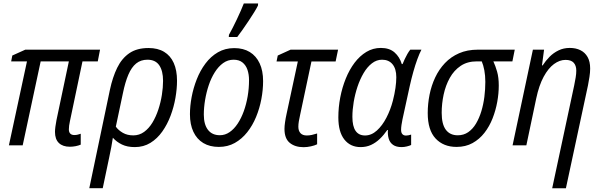

<svg xmlns="http://www.w3.org/2000/svg" viewBox="-20 -813 3364 1074"><path d="M370.6 7.8Q331.1 7.8 309.3 -13.2Q287.6 -34.2 287.6 -75.2Q287.6 -87.4 289.8 -104Q292 -120.6 295.9 -141.1L365.2 -469.7H207.5L106.9 0H29.8L130.9 -469.7H42.5L48.8 -502.4L121.6 -535.2H539.6L526.9 -469.7H441.4L371.1 -134.8Q368.2 -122.1 366.7 -110.4Q365.2 -98.6 365.2 -89.4Q365.2 -73.7 373 -65.7Q380.9 -57.6 396 -57.6Q406.2 -57.6 415.8 -60.1Q425.3 -62.5 431.6 -64.9V-3.9Q418.9 1.5 403.1 4.6Q387.2 7.8 370.6 7.8Z M479.5 239.7 594.7 -310.1Q609.9 -381.3 635.5 -433.8Q661.1 -486.3 703.4 -515.4Q745.6 -544.4 811 -544.4Q862.8 -544.4 898.2 -522.9Q933.6 -501.5 951.9 -460.7Q970.2 -419.9 970.2 -361.3Q970.2 -316.4 961.4 -265.6Q952.6 -214.8 934.3 -166Q916 -117.2 887.9 -77.4Q859.9 -37.6 821.5 -13.9Q783.2 9.8 733.9 9.8Q691.9 9.8 662.1 -4.6Q632.3 -19 611.3 -42.5Q607.4 -15.6 602.5 10Q597.7 35.6 591.3 65.4L554.7 239.7ZM725.6 -55.7Q759.3 -55.7 786.1 -75.2Q813 -94.7 832.8 -127.4Q852.5 -160.2 865.7 -200.2Q878.9 -240.2 885.5 -282Q892.1 -323.7 892.1 -360.8Q892.1 -416.5 870.8 -447.8Q849.6 -479 804.7 -479Q767.6 -479 741.7 -458Q715.8 -437 698 -395.3Q680.2 -353.5 667.5 -291.5L627.9 -104.5Q642.6 -84 667.5 -69.8Q692.4 -55.7 725.6 -55.7Z M1204.1 8.8Q1153.3 8.8 1117.2 -12.9Q1081.1 -34.7 1061.8 -75.7Q1042.5 -116.7 1042.5 -174.3Q1042.5 -219.7 1052 -270.3Q1061.5 -320.8 1080.6 -369.4Q1099.6 -418 1129.2 -457.5Q1158.7 -497.1 1199 -520.5Q1239.3 -543.9 1290.5 -543.9Q1341.3 -543.9 1377.2 -522Q1413.1 -500 1432.4 -458.7Q1451.7 -417.5 1451.7 -359.4Q1451.7 -310.1 1441.9 -258.3Q1432.1 -206.5 1412.4 -158.7Q1392.6 -110.8 1362.8 -73.2Q1333 -35.6 1293.5 -13.4Q1253.9 8.8 1204.1 8.8ZM1210 -56.6Q1239.3 -56.6 1264.4 -74Q1289.6 -91.3 1309.6 -121.6Q1329.6 -151.9 1343.8 -191.2Q1357.9 -230.5 1365.5 -274.9Q1373 -319.3 1373 -364.7Q1373 -396.5 1364.3 -422.4Q1355.5 -448.2 1336.4 -463.6Q1317.4 -479 1286.6 -479Q1254.4 -479 1228 -460Q1201.7 -440.9 1181.4 -408.7Q1161.1 -376.5 1147.7 -336.4Q1134.3 -296.4 1127.2 -253.7Q1120.1 -210.9 1120.1 -171.9Q1120.1 -116.7 1143.3 -86.7Q1166.5 -56.6 1210 -56.6ZM1259.8 -606 1260.7 -618.2Q1270 -634.8 1281.5 -657.2Q1293 -679.7 1304.7 -704.3Q1316.4 -729 1326.7 -752.4Q1336.9 -775.9 1343.8 -793.5H1423.8L1422.9 -781.7Q1416 -767.6 1402.1 -744.9Q1388.2 -722.2 1370.8 -696.3Q1353.5 -670.4 1336.7 -646.5Q1319.8 -622.6 1307.1 -606Z M1678.2 10.3Q1630.4 10.3 1600.8 -13.9Q1571.3 -38.1 1571.3 -91.8Q1571.3 -107.9 1574.5 -129.6Q1577.6 -151.4 1583 -175.8L1646 -469.2H1526.9L1533.7 -502.4L1605.5 -535.2H1871.1L1857.4 -469.2H1722.2L1658.7 -169.9Q1654.3 -150.4 1651.6 -134.3Q1648.9 -118.2 1648.9 -104Q1648.9 -81.5 1660.6 -68.4Q1672.4 -55.2 1696.3 -55.2Q1710.4 -55.2 1724.6 -58.3Q1738.8 -61.5 1753.9 -66.4V-5.9Q1740.2 1 1719 5.6Q1697.8 10.3 1678.2 10.3Z M1997.1 9.8Q1939.9 9.8 1906.2 -32.7Q1872.6 -75.2 1872.6 -156.2Q1872.6 -212.4 1883.3 -268.1Q1894 -323.7 1914.3 -373.8Q1934.6 -423.8 1963.6 -462.2Q1992.7 -500.5 2029.5 -522.7Q2066.4 -544.9 2110.4 -544.9Q2158.7 -544.9 2187.3 -519.5Q2215.8 -494.1 2227.5 -454.6H2231.9Q2237.3 -467.8 2244.1 -482.7Q2251 -497.6 2259 -511.5Q2267.1 -525.4 2274.9 -535.2H2337.4Q2326.2 -513.7 2314.5 -481.7Q2302.7 -449.7 2292 -411.4Q2281.2 -373 2272 -331.5L2231.4 -145.5Q2228 -128.9 2225.8 -113.8Q2223.6 -98.6 2223.6 -86.9Q2223.6 -70.3 2231 -62.5Q2238.3 -54.7 2251 -54.7Q2257.3 -54.7 2264.9 -56.2Q2272.5 -57.6 2279.8 -60.1V-2Q2271 2.4 2255.9 6.1Q2240.7 9.8 2226.6 9.8Q2196.3 9.8 2178.7 -2.7Q2161.1 -15.1 2154.5 -36.9Q2147.9 -58.6 2149.9 -85.9H2146.5Q2127 -57.6 2104.5 -36.1Q2082 -14.6 2055.7 -2.4Q2029.3 9.8 1997.1 9.8ZM2022 -55.2Q2057.6 -55.2 2088.1 -82.8Q2118.7 -110.4 2141.6 -154.8Q2164.6 -199.2 2177.7 -250Q2187.5 -288.1 2192.1 -321Q2196.8 -354 2196.8 -381.3Q2196.8 -427.7 2175.8 -453.4Q2154.8 -479 2117.2 -479Q2086.4 -479 2060.3 -458.7Q2034.2 -438.5 2013.9 -404.1Q1993.7 -369.6 1979.7 -327.9Q1965.8 -286.1 1958.5 -242.4Q1951.2 -198.7 1951.2 -159.7Q1951.2 -106.9 1969 -81.1Q1986.8 -55.2 2022 -55.2Z M2533.7 8.8Q2460.4 8.8 2416.5 -38.3Q2372.6 -85.4 2372.6 -180.7Q2372.6 -231.9 2382.8 -283.2Q2393.1 -334.5 2414.3 -379.6Q2435.5 -424.8 2468.8 -460Q2502 -495.1 2547.9 -515.1Q2593.8 -535.2 2653.3 -535.2H2859.4L2846.2 -469.7H2739.7Q2751.5 -444.3 2760.7 -412.1Q2770 -379.9 2770 -334Q2770 -290.5 2761.5 -243.2Q2752.9 -195.8 2735.4 -150.9Q2717.8 -106 2689.9 -70.1Q2662.1 -34.2 2623.3 -12.7Q2584.5 8.8 2533.7 8.8ZM2540.5 -56.2Q2573.7 -56.2 2599.1 -73.7Q2624.5 -91.3 2642.6 -121.6Q2660.6 -151.9 2672.4 -190.4Q2684.1 -229 2689.5 -271.2Q2694.8 -313.5 2694.8 -355Q2694.8 -390.6 2689.2 -419.9Q2683.6 -449.2 2674.8 -469.7H2647Q2594.2 -469.7 2556.9 -444.6Q2519.5 -419.4 2496.1 -377.4Q2472.7 -335.4 2461.7 -284.4Q2450.7 -233.4 2450.7 -182.1Q2450.7 -118.2 2473.9 -87.2Q2497.1 -56.2 2540.5 -56.2Z M3068.8 240.2 3191.9 -335.4Q3196.8 -358.9 3200.2 -379.9Q3203.6 -400.9 3203.6 -418Q3203.6 -446.3 3189 -462.2Q3174.3 -478 3143.6 -478Q3110.4 -478 3078.6 -454.6Q3046.9 -431.2 3021 -383.5Q2995.1 -335.9 2979.5 -262.2L2924.3 0H2847.2L2960.9 -535.2H3023.4L3011.7 -447.3H3015.6Q3032.2 -473.1 3054.2 -495.4Q3076.2 -517.6 3104.5 -531.2Q3132.8 -544.9 3167 -544.9Q3201.2 -544.9 3226.8 -532.2Q3252.4 -519.5 3266.8 -494.1Q3281.2 -468.8 3281.2 -429.7Q3281.2 -408.2 3277.3 -382.8Q3273.4 -357.4 3269 -335.4L3145.5 240.2Z"/></svg>

Font: Open Sans SemiCondensed
Style: Italic
Weight: 400
Width: 4
Italic angle: -12°
Designer: Monotype Design Team
Foundry: Monotype Imaging Inc.
Version: Version 3.000